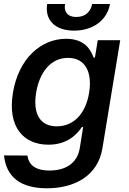

<svg xmlns="http://www.w3.org/2000/svg" viewBox="-20 -752 661 987"><path d="M220.9 215.9C365.1 215.9 483.3 150.6 506.4 10.7L598 -545.5H482.6L468 -456.3H460.9C447.4 -492.9 418.3 -552.6 319.6 -552.6C190.7 -552.6 75.6 -451.3 46.5 -275.2C17.4 -98.7 101.2 -8.2 229 -8.2C325.6 -8.2 375.7 -61.1 400.6 -98.7H407.3L390.6 6.4C378.2 90.2 313.6 124.6 235.1 124.6C158.4 124.6 127.5 93 120.7 47.6L0.7 46.9C11.7 159.1 87.7 215.9 220.9 215.9ZM165.8 -275.6C182.5 -377.5 238.6 -454.5 329.9 -454.5C417.6 -454.5 455.3 -382.5 438.2 -275.6C420.5 -167.3 358.7 -102.6 272 -102.6C181.1 -102.6 149.1 -173.3 165.8 -275.6ZM222.7 -731.5C209.2 -650.2 262.1 -594.5 360.8 -594.5C459.9 -594.5 531.6 -650.2 545.5 -731.5H453.5C447.4 -696.4 422.9 -664.8 372.5 -664.8C322.1 -664.8 308.2 -696.7 314.3 -731.5Z"/></svg>

Font: Magic Ui Pro Semi Bold
Style: Italic
Weight: 600
Italic angle: -9.39999°
Designer: Stefan Endress, Andreas Faust
Version: Version 1.000;FEAKit 1.0